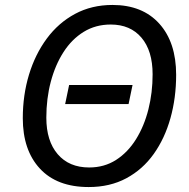

<svg xmlns="http://www.w3.org/2000/svg" viewBox="-20 -745 762 775"><path d="M338 10Q210 10 141 -64.5Q72 -139 72 -268Q72 -361 97 -443.5Q122 -526 169 -589.5Q216 -653 283 -689Q350 -725 434 -725Q555 -725 623 -649.5Q691 -574 691 -443Q691 -350 668 -268Q645 -186 600.5 -123.5Q556 -61 490 -25.5Q424 10 338 10ZM340 -69Q401 -69 448.5 -99.5Q496 -130 529 -183Q562 -236 579 -303.5Q596 -371 596 -445Q596 -540 551 -593Q506 -646 427 -646Q366 -646 318 -616.5Q270 -587 236.5 -535Q203 -483 185 -415Q167 -347 167 -270Q167 -176 213 -122.5Q259 -69 340 -69ZM243 -325 259 -402H515L499 -325Z"/></svg>

Font: Noto IKEA Latin
Style: Italic
Weight: 400
Italic angle: -12°
Designer: Monotype Design Team
Foundry: Monotype Imaging Inc.
Version: Version 1.0